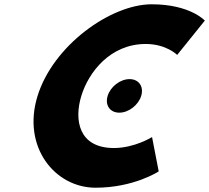

<svg xmlns="http://www.w3.org/2000/svg" viewBox="-20 -860 975 895"><path d="M583.9 -491.2C627.2 -491.2 651.4 -456.3 638.2 -413C624.9 -369.7 579.4 -334.8 536.1 -334.8C492.7 -334.8 468.5 -369.7 481.8 -413C495 -456.3 540.5 -491.2 583.9 -491.2ZM511.2 -170C345.3 -170 325.1 -302 359.1 -413C392.7 -523 493.6 -655 659.4 -655C755.4 -655 805.9 -604 805.9 -604L934.8 -764C934.8 -764 866 -840 687 -840C496.2 -840 226.9 -648 154.5 -411C82.3 -175 235.5 15 425.6 15C604.6 15 719.8 -61 719.8 -61L688.8 -221C688.8 -221 607.2 -170 511.2 -170Z"/></svg>

Font: Hussar
Style: BdSuprConOblThree
Weight: 700
Foundry: Cannot Into Space Fonts
Version: Version 2.00